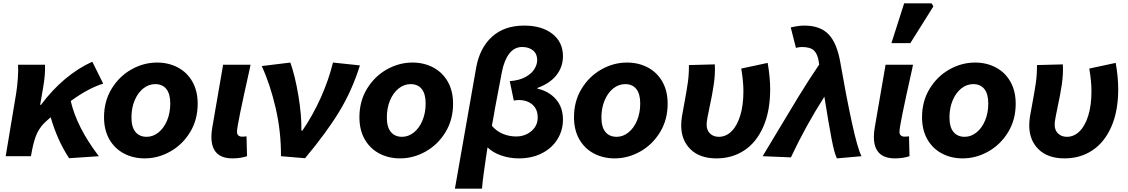

<svg xmlns="http://www.w3.org/2000/svg" viewBox="-20 -934 6745 1148"><path d="M88 -547H249Q252 -492 238 -411L220 -307H225Q292 -397 370.5 -462.5Q449 -528 532 -565L597 -434Q509 -407 403 -330Q439 -173 571 0L393 12Q322 -97 283 -233L257 -210Q222 -179 203 -140Q184 -101 171 -33L165 0H14L77 -378Q83 -417 86.5 -464Q90 -511 88 -547Z M602 -233Q602 -329 647.5 -403.5Q693 -478 766 -519Q839 -560 919 -560Q988 -560 1043.5 -530.5Q1099 -501 1130.5 -445.5Q1162 -390 1162 -314Q1162 -218 1116.5 -143.5Q1071 -69 998 -28Q925 13 845 13Q776 13 720.5 -16.5Q665 -46 633.5 -101.5Q602 -157 602 -233ZM998 -315Q998 -373 974.5 -402Q951 -431 908 -431Q869 -431 836.5 -405Q804 -379 785 -333.5Q766 -288 766 -232Q766 -174 790 -145Q814 -116 857 -116Q895 -116 927.5 -142Q960 -168 979 -213.5Q998 -259 998 -315Z M1244 -116Q1244 -141 1249 -170L1314 -547H1478Q1476 -535 1473 -522Q1434 -348 1415.5 -257Q1397 -166 1397 -146Q1397 -131 1405.5 -124Q1414 -117 1427 -117Q1444 -117 1454 -119L1457 0Q1418 13 1370 13Q1244 13 1244 -116Z M1545 -539 1716 -560Q1744 -482 1764 -363Q1784 -244 1782 -153H1788Q1851 -245 1898 -350Q1945 -455 1971 -560L2132 -543Q2086 -395 2009.5 -268.5Q1933 -142 1804 12L1660 0Q1661 -147 1628 -289Q1595 -431 1545 -539Z M2129 -233Q2129 -329 2174.5 -403.5Q2220 -478 2293 -519Q2366 -560 2446 -560Q2515 -560 2570.5 -530.5Q2626 -501 2657.5 -445.5Q2689 -390 2689 -314Q2689 -218 2643.5 -143.5Q2598 -69 2525 -28Q2452 13 2372 13Q2303 13 2247.5 -16.5Q2192 -46 2160.5 -101.5Q2129 -157 2129 -233ZM2525 -315Q2525 -373 2501.5 -402Q2478 -431 2435 -431Q2396 -431 2363.5 -405Q2331 -379 2312 -333.5Q2293 -288 2293 -232Q2293 -174 2317 -145Q2341 -116 2384 -116Q2422 -116 2454.5 -142Q2487 -168 2506 -213.5Q2525 -259 2525 -315Z M3114 -781Q3220 -781 3283 -731.5Q3346 -682 3346 -598Q3346 -534 3307 -484.5Q3268 -435 3193 -408L3194 -404Q3263 -388 3304.5 -340Q3346 -292 3346 -219Q3346 -155 3313.5 -102Q3281 -49 3221 -18Q3161 13 3082 13Q3027 13 2976.5 -4.5Q2926 -22 2895 -53L2886 6Q2879 53 2872 103.5Q2865 154 2862 194H2700L2827 -529Q2848 -647 2921.5 -714Q2995 -781 3114 -781ZM3195 -231Q3195 -281 3163.5 -308.5Q3132 -336 3079 -336Q3072 -336 3052 -333L3028 -449Q3085 -453 3122 -473.5Q3159 -494 3175.5 -521.5Q3192 -549 3192 -575Q3192 -612 3167 -632.5Q3142 -653 3102 -653Q3056 -653 3025.5 -614Q2995 -575 2981 -504L2940 -288Q2934 -249 2921 -182Q2948 -150 2986 -134Q3024 -118 3066 -118Q3119 -118 3157 -150Q3195 -182 3195 -231Z M3412 -233Q3412 -329 3457.5 -403.5Q3503 -478 3576 -519Q3649 -560 3729 -560Q3798 -560 3853.5 -530.5Q3909 -501 3940.5 -445.5Q3972 -390 3972 -314Q3972 -218 3926.5 -143.5Q3881 -69 3808 -28Q3735 13 3655 13Q3586 13 3530.5 -16.5Q3475 -46 3443.5 -101.5Q3412 -157 3412 -233ZM3808 -315Q3808 -373 3784.5 -402Q3761 -431 3718 -431Q3679 -431 3646.5 -405Q3614 -379 3595 -333.5Q3576 -288 3576 -232Q3576 -174 3600 -145Q3624 -116 3667 -116Q3705 -116 3737.5 -142Q3770 -168 3789 -213.5Q3808 -259 3808 -315Z M4053 -184Q4053 -209 4057.5 -238.5Q4062 -268 4072 -318Q4085 -387 4092.5 -439Q4100 -491 4099 -545L4254 -549Q4257 -493 4248 -430.5Q4239 -368 4222 -291Q4215 -259 4210 -231Q4205 -203 4205 -189Q4205 -155 4225.5 -135.5Q4246 -116 4278 -116Q4321 -116 4354.5 -149.5Q4388 -183 4406.5 -244.5Q4425 -306 4425 -389Q4425 -448 4412 -524L4570 -558Q4585 -472 4585 -401Q4585 -270 4544 -176.5Q4503 -83 4430.5 -35Q4358 13 4264 13Q4164 13 4108.5 -41.5Q4053 -96 4053 -184Z M4909 -356Q4796 -179 4709 7L4540 0L4615 -125Q4696 -261 4755.5 -358Q4815 -455 4878 -548L4875 -568Q4868 -612 4846.5 -632.5Q4825 -653 4773 -653Q4765 -653 4757.5 -651.5Q4750 -650 4739 -648L4708 -770Q4754 -781 4789 -781Q4884 -781 4934 -729Q4984 -677 5004 -563Q5039 -361 5073 -204Q5107 -47 5131 0L4984 13Q4969 -16 4952 -104.5Q4935 -193 4909 -356Z M5205 -116Q5205 -141 5210 -170L5275 -547H5439Q5437 -535 5434 -522Q5395 -348 5376.5 -257Q5358 -166 5358 -146Q5358 -131 5366.5 -124Q5375 -117 5388 -117Q5405 -117 5415 -119L5418 0Q5379 13 5331 13Q5205 13 5205 -116ZM5386 -914H5550L5561 -896L5423 -676H5310Z M5493 -233Q5493 -329 5538.5 -403.5Q5584 -478 5657 -519Q5730 -560 5810 -560Q5879 -560 5934.5 -530.5Q5990 -501 6021.5 -445.5Q6053 -390 6053 -314Q6053 -218 6007.5 -143.5Q5962 -69 5889 -28Q5816 13 5736 13Q5667 13 5611.5 -16.5Q5556 -46 5524.5 -101.5Q5493 -157 5493 -233ZM5889 -315Q5889 -373 5865.5 -402Q5842 -431 5799 -431Q5760 -431 5727.5 -405Q5695 -379 5676 -333.5Q5657 -288 5657 -232Q5657 -174 5681 -145Q5705 -116 5748 -116Q5786 -116 5818.5 -142Q5851 -168 5870 -213.5Q5889 -259 5889 -315Z M6134 -184Q6134 -209 6138.5 -238.5Q6143 -268 6153 -318Q6166 -387 6173.5 -439Q6181 -491 6180 -545L6335 -549Q6338 -493 6329 -430.5Q6320 -368 6303 -291Q6296 -259 6291 -231Q6286 -203 6286 -189Q6286 -155 6306.5 -135.5Q6327 -116 6359 -116Q6402 -116 6435.5 -149.5Q6469 -183 6487.5 -244.5Q6506 -306 6506 -389Q6506 -448 6493 -524L6651 -558Q6666 -472 6666 -401Q6666 -270 6625 -176.5Q6584 -83 6511.5 -35Q6439 13 6345 13Q6245 13 6189.5 -41.5Q6134 -96 6134 -184Z"/></svg>

Font: Nebula Sans Bold
Style: Regular
Weight: 700
Italic angle: -9°
Designer: Paul D. Hunt for Adobe (as Source Sans)
Foundry: Nebula Entertainment & Broadcasting LLC
Version: Version 1.010